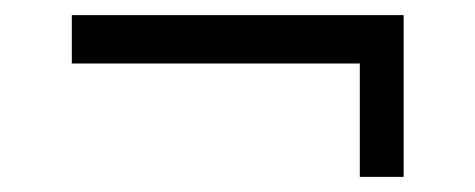

<svg xmlns="http://www.w3.org/2000/svg" viewBox="-20 -402 628 254"><path d="M456 -168V-361H514V-168ZM75 -382H514V-318H75Z"/></svg>

Font: Pathway Extreme
Style: Regular
Weight: 400
Designer: Eduardo Rodriguez Tunni
Foundry: Eduardo Rodriguez Tunni
Version: Version 1.001;gftools[0.9.26]